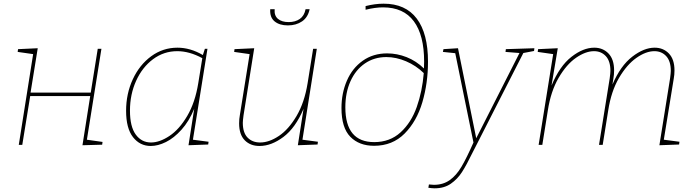

<svg xmlns="http://www.w3.org/2000/svg" viewBox="-20 -787 3776 1043"><path d="M531 -522 452 -28 537 -16 535 -1 428 2 470 -265H144L101 0H82L160 -493L76 -505L78 -520L185 -525L146 -284H473L511 -522Z M1028 -28 1113 -17 1111 -2 1004 2 1035 -196Q1007 -128 966 -82.5Q925 -37 881.5 -15.5Q838 6 799 6Q740 6 702.5 -42Q665 -90 665 -185Q665 -278 701.5 -356.5Q738 -435 801.5 -481.5Q865 -528 944 -528Q1014 -528 1082 -488L1093 -522H1107ZM1057 -335 1079 -471Q1009 -509 943 -509Q870 -509 811.5 -465.5Q753 -422 719.5 -348Q686 -274 686 -186Q686 -99 717.5 -56Q749 -13 800 -13Q847 -13 900.5 -48.5Q954 -84 997 -157Q1040 -230 1057 -335Z M1623 -28 1707 -17 1705 -2 1598 2 1629 -196Q1585 -92 1519.5 -43Q1454 6 1390 6Q1340 6 1309.5 -25Q1279 -56 1279 -117Q1279 -141 1283 -162L1336 -493L1252 -505L1254 -520L1361 -525L1303 -161Q1299 -131 1299 -120Q1299 -66 1325 -39.5Q1351 -13 1393 -13Q1442 -13 1495 -48.5Q1548 -84 1591 -157Q1634 -230 1651 -335L1681 -522H1701ZM1448 -737H1472Q1469 -702 1490 -684.5Q1511 -667 1548 -667Q1584 -667 1608.5 -684Q1633 -701 1640 -737H1662Q1653 -693 1621 -671Q1589 -649 1544 -649Q1498 -649 1471.5 -671Q1445 -693 1448 -737Z M2305 -452Q2305 -336 2274.5 -232Q2244 -128 2178 -61.5Q2112 5 2012 5Q1931 5 1883 -44Q1835 -93 1835 -200Q1835 -281 1864.5 -349Q1894 -417 1950.5 -457Q2007 -497 2083 -497Q2137 -497 2189 -476.5Q2241 -456 2283 -415Q2284 -427 2284 -452Q2284 -596 2228 -671.5Q2172 -747 2061 -747Q2018 -747 1966 -734V-754Q2017 -767 2064 -767Q2183 -767 2244 -686Q2305 -605 2305 -452ZM2282 -390Q2240 -431 2186 -454Q2132 -477 2079 -477Q2013 -477 1962.5 -442.5Q1912 -408 1884 -346Q1856 -284 1856 -204Q1856 -15 2013 -15Q2098 -15 2156 -68Q2214 -121 2244 -206Q2274 -291 2282 -390Z M2883 -525 2881 -510 2823 -499 2566 5 2546 44Q2514 110 2489.5 148Q2465 186 2429 211Q2393 236 2341 236Q2327 236 2307 233L2310 215Q2328 217 2337 217Q2387 217 2423 191.5Q2459 166 2487 118.5Q2515 71 2552 -13L2453 -498L2386 -505L2389 -520L2468 -525L2567 -36L2802 -499L2726 -505L2728 -520Z M3586 -28 3671 -17 3669 -2 3562 2 3620 -361Q3624 -391 3624 -402Q3624 -455 3599 -482Q3574 -509 3535 -509Q3489 -509 3437 -472.5Q3385 -436 3342.5 -363.5Q3300 -291 3284 -187L3254 0H3234L3292 -361Q3296 -391 3296 -402Q3296 -455 3271 -482Q3246 -509 3207 -509Q3161 -509 3109 -473Q3057 -437 3014.5 -364Q2972 -291 2956 -187L2926 0H2906L2985 -493L2901 -505L2903 -520L3010 -525L2976 -322Q3020 -428 3084 -478Q3148 -528 3208 -528Q3255 -528 3285.5 -496.5Q3316 -465 3316 -404Q3316 -381 3312 -360L3307 -328Q3351 -430 3414.5 -479Q3478 -528 3536 -528Q3583 -528 3613.5 -496.5Q3644 -465 3644 -404Q3644 -381 3640 -360Z"/></svg>

Font: Bitter Pro Thin
Style: Italic
Weight: 250
Italic angle: -9°
Designer: Sol Matas, and Bitter project Authors
Foundry: Sol Matas
Version: Version 1.010